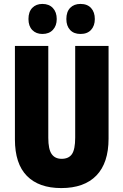

<svg xmlns="http://www.w3.org/2000/svg" viewBox="-20 -948 628 978"><path d="M533 -242Q533 -118 471 -54Q409 10 292 10Q178 10 117 -52Q56 -114 56 -238V-714H226V-246Q226 -188 243 -163.5Q260 -139 294 -139Q330 -139 346.5 -163Q363 -187 363 -247V-714H533ZM125 -851Q125 -888 144.5 -908Q164 -928 196 -928Q230 -928 249.5 -907Q269 -886 269 -851Q269 -817 249.5 -796Q230 -775 196 -775Q164 -775 144.5 -795Q125 -815 125 -851ZM318 -851Q318 -888 337.5 -908Q357 -928 390 -928Q425 -928 444 -907Q463 -886 463 -851Q463 -817 444 -796Q425 -775 390 -775Q356 -775 337 -795.5Q318 -816 318 -851Z"/></svg>

Font: Noto Sans Thai Looped ExtraCondensed Black
Style: Regular
Weight: 900
Width: 2
Designer: Sasikarn Vongin, Ben Mitchell
Foundry: The Fontpad Ltd
Version: Version 1.001; ttfautohint (v1.8.4.7-5d5b)